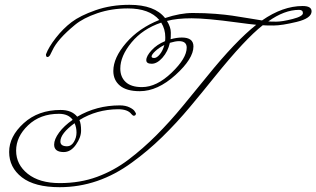

<svg xmlns="http://www.w3.org/2000/svg" viewBox="-20 -729 1315 798"><path d="M610 -494Q610 -488 621 -488Q632 -488 644.5 -503.5Q657 -519 663 -542Q641 -531 625.5 -516.5Q610 -502 610 -494ZM1223 -688Q1162 -688 1095 -640Q1103 -639 1128 -639Q1153 -639 1196 -650Q1239 -661 1239 -674.5Q1239 -688 1223 -688ZM290 -217Q231 -174 231 -141Q231 -121 259 -121Q276 -121 287 -139Q298 -157 298 -178Q298 -199 290 -217ZM588 -479Q588 -496 610 -520Q632 -544 666 -558Q667 -563 667 -574Q667 -608 650 -635Q573 -609 526.5 -552.5Q480 -496 480 -444Q480 -409 502.5 -388Q525 -367 570 -367Q631 -367 693.5 -427Q756 -487 756 -531Q756 -558 724 -558Q709 -558 686 -551Q678 -515 655.5 -489.5Q633 -464 610.5 -464Q588 -464 588 -479ZM470 -275Q381 -274 310 -230Q317 -215 317 -186.5Q317 -158 295.5 -127.5Q274 -97 245 -97Q205 -97 205 -128Q205 -150 225.5 -178Q246 -206 282 -231Q264 -256 225 -256Q147 -256 97 -208.5Q47 -161 47 -103Q47 -45 95.5 -6.5Q144 32 228.5 32Q313 32 383.5 6Q454 -20 514 -65.5Q574 -111 630 -167Q686 -223 739.5 -288Q793 -353 841 -412Q958 -557 1045 -626Q1022 -628 963 -636Q838 -653 776.5 -653Q715 -653 674 -642Q690 -616 690 -593.5Q690 -571 689 -566Q715 -573 736 -573Q784 -573 784 -536Q784 -485 709.5 -417.5Q635 -350 561 -350Q506 -350 478.5 -373Q451 -396 451 -434Q451 -489 504 -550.5Q557 -612 642 -646Q601 -694 511 -694Q443 -694 384.5 -674Q326 -654 292 -626Q219 -566 198 -520L188 -500Q183 -492 177 -492Q171 -492 171 -503Q182 -533 212 -571.5Q242 -610 277.5 -637Q313 -664 377 -686.5Q441 -709 518 -709Q623 -709 666 -654Q729 -675 781 -675Q833 -675 875.5 -671.5Q918 -668 945 -664Q972 -660 1014 -653Q1056 -646 1069 -644Q1155 -704 1238 -704Q1275 -704 1275 -682Q1275 -653 1213 -638Q1151 -623 1117 -623Q1083 -623 1072 -624Q999 -567 874 -412Q826 -352 770 -285Q714 -218 654 -159.5Q594 -101 529 -54Q389 49 228 49Q124 49 71 8Q18 -33 18 -97.5Q18 -162 78.5 -217Q139 -272 232 -272Q278 -272 301 -244Q381 -291 478 -291Q502 -291 519 -282.5Q536 -274 540 -266L545 -258Q545 -248 536 -248Q532 -248 526 -255Q511 -275 470 -275Z"/></svg>

Font: Miss Fajardose
Style: Regular
Weight: 400
Version: Version 1.000